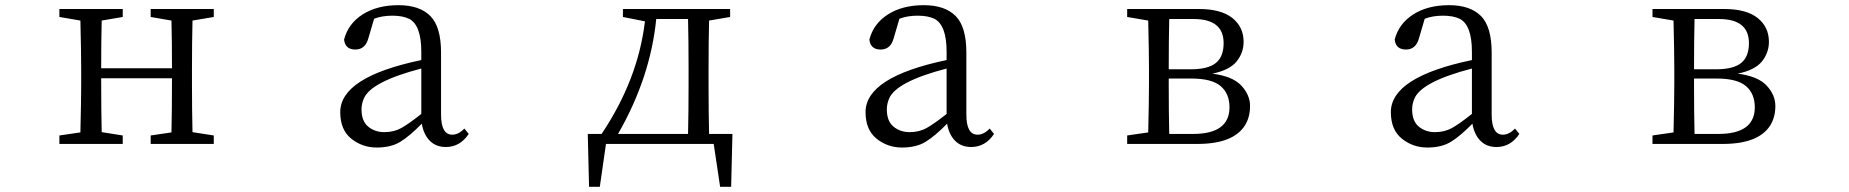

<svg xmlns="http://www.w3.org/2000/svg" viewBox="-20 -548 7040 731"><path d="M206.1 0V-32.2L286.1 -43.9Q289.1 -167 289.1 -227.5V-286.1Q289.1 -346.7 286.1 -469.7L206.1 -483.4V-513.7H447.3V-483.4L367.2 -469.7Q365.2 -389.6 365.2 -288.1H634.8Q634.8 -389.6 632.8 -469.7L553.7 -483.4V-513.7H793.9V-483.4L712.9 -469.7Q710.9 -387.7 710.9 -286.1V-227.5Q710.9 -127 712.9 -44.9L793.9 -32.2V0H553.7V-32.2L632.8 -43.9Q634.8 -126 634.8 -250H365.2Q365.2 -127 367.2 -44.9L447.3 -32.2V0Z M1275.4 -121.1Q1275.4 -254.9 1584 -319.3V-350.6Q1584 -453.1 1537.1 -476.6Q1512.7 -488.3 1473.6 -488.3Q1434.6 -488.3 1404.3 -476.6L1382.8 -403.3Q1371.1 -359.4 1333 -359.4Q1293.9 -359.4 1290 -397.5Q1305.7 -458 1360.8 -493.2Q1416 -528.3 1497.1 -528.3Q1577.1 -528.3 1618.2 -487.3Q1659.2 -446.3 1659.2 -347.7V-111.3Q1659.2 -35.2 1702.1 -35.2Q1725.6 -35.2 1748 -58.6L1764.6 -38.1Q1731.4 11.7 1677.7 11.7Q1639.6 11.7 1616.2 -12.2Q1592.8 -36.1 1585.9 -77.1Q1540 -30.3 1504.4 -8.3Q1468.8 13.7 1414.1 13.7Q1359.4 13.7 1317.4 -20Q1275.4 -53.7 1275.4 -121.1ZM1356.4 -131.8Q1356.4 -86.9 1381.8 -65.9Q1407.2 -44.9 1443.4 -44.9Q1479.5 -44.9 1507.8 -60.5Q1536.1 -76.2 1584 -114.3V-287.1Q1392.6 -237.3 1365.2 -172.9Q1356.4 -152.3 1356.4 -131.8Z M2217.8 -38.1H2270.5Q2409.2 -245.1 2435.5 -466.8L2351.6 -483.4V-513.7H2759.8V-483.4L2679.7 -469.7Q2677.7 -387.7 2677.7 -286.1V-227.5Q2677.7 -121.1 2679.7 -38.1H2768.6L2763.7 163.1H2721.7L2697.3 0H2287.1L2263.7 163.1H2222.7ZM2333 -38.1H2599.6Q2601.6 -122.1 2601.6 -227.5V-286.1Q2601.6 -394.5 2599.6 -475.6H2478.5Q2456.1 -252 2333 -38.1ZM2439.5 -483.4Z M3275.4 -121.1Q3275.4 -254.9 3584 -319.3V-350.6Q3584 -453.1 3537.1 -476.6Q3512.7 -488.3 3473.6 -488.3Q3434.6 -488.3 3404.3 -476.6L3382.8 -403.3Q3371.1 -359.4 3333 -359.4Q3293.9 -359.4 3290 -397.5Q3305.7 -458 3360.8 -493.2Q3416 -528.3 3497.1 -528.3Q3577.1 -528.3 3618.2 -487.3Q3659.2 -446.3 3659.2 -347.7V-111.3Q3659.2 -35.2 3702.1 -35.2Q3725.6 -35.2 3748 -58.6L3764.6 -38.1Q3731.4 11.7 3677.7 11.7Q3639.6 11.7 3616.2 -12.2Q3592.8 -36.1 3585.9 -77.1Q3540 -30.3 3504.4 -8.3Q3468.8 13.7 3414.1 13.7Q3359.4 13.7 3317.4 -20Q3275.4 -53.7 3275.4 -121.1ZM3356.4 -131.8Q3356.4 -86.9 3381.8 -65.9Q3407.2 -44.9 3443.4 -44.9Q3479.5 -44.9 3507.8 -60.5Q3536.1 -76.2 3584 -114.3V-287.1Q3392.6 -237.3 3365.2 -172.9Q3356.4 -152.3 3356.4 -131.8Z M4271.5 0V-32.2L4351.6 -43.9Q4354.5 -167 4354.5 -227.5V-286.1Q4354.5 -346.7 4351.6 -469.7L4271.5 -483.4V-513.7H4544.9Q4628.9 -513.7 4671.9 -479.5Q4714.8 -445.3 4714.8 -388.7Q4714.8 -347.7 4688.5 -314.5Q4662.1 -281.2 4595.7 -267.6Q4672.9 -257.8 4706.1 -222.2Q4739.3 -186.5 4739.3 -144.5Q4739.3 -101.6 4719.7 -70.3Q4674.8 0 4539.1 0ZM4429.7 -227.5Q4429.7 -121.1 4431.6 -38.1H4522.5Q4660.2 -38.1 4661.1 -138.7Q4661.1 -191.4 4627.4 -220.2Q4593.8 -249 4515.6 -249H4429.7ZM4429.7 -284.2H4513.7Q4579.1 -284.2 4608.9 -308.1Q4638.7 -332 4638.7 -383.8Q4638.7 -475.6 4524.4 -475.6H4431.6Q4429.7 -395.5 4429.7 -284.2Z M5275.4 -121.1Q5275.4 -254.9 5584 -319.3V-350.6Q5584 -453.1 5537.1 -476.6Q5512.7 -488.3 5473.6 -488.3Q5434.6 -488.3 5404.3 -476.6L5382.8 -403.3Q5371.1 -359.4 5333 -359.4Q5293.9 -359.4 5290 -397.5Q5305.7 -458 5360.8 -493.2Q5416 -528.3 5497.1 -528.3Q5577.1 -528.3 5618.2 -487.3Q5659.2 -446.3 5659.2 -347.7V-111.3Q5659.2 -35.2 5702.1 -35.2Q5725.6 -35.2 5748 -58.6L5764.6 -38.1Q5731.4 11.7 5677.7 11.7Q5639.6 11.7 5616.2 -12.2Q5592.8 -36.1 5585.9 -77.1Q5540 -30.3 5504.4 -8.3Q5468.8 13.7 5414.1 13.7Q5359.4 13.7 5317.4 -20Q5275.4 -53.7 5275.4 -121.1ZM5356.4 -131.8Q5356.4 -86.9 5381.8 -65.9Q5407.2 -44.9 5443.4 -44.9Q5479.5 -44.9 5507.8 -60.5Q5536.1 -76.2 5584 -114.3V-287.1Q5392.6 -237.3 5365.2 -172.9Q5356.4 -152.3 5356.4 -131.8Z M6271.5 0V-32.2L6351.6 -43.9Q6354.5 -167 6354.5 -227.5V-286.1Q6354.5 -346.7 6351.6 -469.7L6271.5 -483.4V-513.7H6544.9Q6628.9 -513.7 6671.9 -479.5Q6714.8 -445.3 6714.8 -388.7Q6714.8 -347.7 6688.5 -314.5Q6662.1 -281.2 6595.7 -267.6Q6672.9 -257.8 6706.1 -222.2Q6739.3 -186.5 6739.3 -144.5Q6739.3 -101.6 6719.7 -70.3Q6674.8 0 6539.1 0ZM6429.7 -227.5Q6429.7 -121.1 6431.6 -38.1H6522.5Q6660.2 -38.1 6661.1 -138.7Q6661.1 -191.4 6627.4 -220.2Q6593.8 -249 6515.6 -249H6429.7ZM6429.7 -284.2H6513.7Q6579.1 -284.2 6608.9 -308.1Q6638.7 -332 6638.7 -383.8Q6638.7 -475.6 6524.4 -475.6H6431.6Q6429.7 -395.5 6429.7 -284.2Z"/></svg>

Font: GenEi Koburi Mincho v6
Style: Regular
Weight: 400
Designer: o_tamon (Modified)
Foundry: o_tamon / Adobe Systems Incorporated
Version: Version 6.1